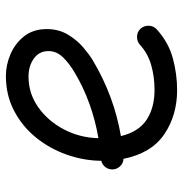

<svg xmlns="http://www.w3.org/2000/svg" viewBox="-6 -558 595 622"><g transform="rotate(-90 291.0 -247.5)"><path d="M506.3 -36.6Q463.4 2 412.1 15.6Q360.8 29.3 310.1 29.3Q228.5 29.3 167 -12Q105.5 -53.2 86.9 -144.5Q73.2 -145 63.5 -154.8Q53.7 -164.6 52.7 -178.2Q51.8 -191.9 59.8 -202.6Q67.9 -213.4 80.6 -216.3Q81.1 -273.4 100.6 -328.6Q120.1 -383.8 156.2 -428.2Q192.4 -472.7 242.9 -499Q293.5 -525.4 355.5 -525.4Q391.1 -525.4 426 -510.5Q460.9 -495.6 484.1 -466.1Q507.3 -436.5 507.3 -393.1Q507.3 -354.5 489.5 -324.7Q471.7 -294.9 447.8 -274.7Q423.8 -254.4 405.8 -243.7Q290 -174.8 160.6 -152.8Q174.3 -95.7 213.1 -69.8Q252 -43.9 310.1 -43.9Q353.5 -43.9 391.4 -54.9Q429.2 -65.9 456.5 -91.3Q467.8 -101.1 483.2 -100.6Q498.5 -100.1 508.8 -88.9Q518.6 -77.6 518.1 -62.3Q517.6 -46.9 506.3 -36.6ZM353.5 -452.1Q298.8 -452.1 254.2 -420.7Q209.5 -389.2 182.4 -337.6Q155.3 -286.1 153.8 -225.6Q210.9 -235.4 264.6 -254.6Q318.4 -273.9 365.7 -302.2Q396 -319.8 416 -340.6Q436 -361.3 436 -387.7Q436 -417.5 411.9 -434.8Q387.7 -452.1 353.5 -452.1Z"/></g></svg>

Font: Mikhak-FD Regular
Style: FD-Regular
Weight: 400
Designer: Amin Abedi
Version: Version 3.2